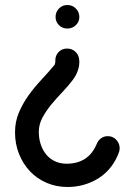

<svg xmlns="http://www.w3.org/2000/svg" viewBox="-20 -748 539 767"><path d="M202 -680Q202 -700 215.5 -714Q229 -728 249 -728Q269 -728 283 -714Q297 -700 297 -680Q297 -661 283 -647.5Q269 -634 249 -634Q229 -634 215.5 -647.5Q202 -661 202 -680ZM201 -507Q201 -526 214 -540Q227 -554 248 -554Q267 -554 280.5 -542Q294 -530 296 -512L297 -502Q297 -482 290 -463.5Q283 -445 271 -429Q253 -405 229.5 -380.5Q206 -356 185 -330.5Q164 -305 149.5 -278Q135 -251 135 -221Q135 -195 142.5 -172Q150 -149 164 -131.5Q178 -114 199 -104Q220 -94 246 -94Q333 -94 366 -172Q372 -187 383.5 -195.5Q395 -204 410 -204Q414 -204 418 -203.5Q422 -203 425 -202Q440 -197 449 -184Q458 -171 458 -156Q458 -150 456 -142Q444 -108 423.5 -81.5Q403 -55 376 -37.5Q349 -20 317 -10.5Q285 -1 250 -1Q205 -1 166.5 -17.5Q128 -34 100 -63.5Q72 -93 56 -133Q40 -173 40 -219Q40 -262 55.5 -298.5Q71 -335 94 -367Q117 -399 145 -429Q173 -459 198 -489Q201 -495 201 -503Z"/></svg>

Font: VDS
Style: Regular
Weight: 400
Designer: artmaker
Foundry: artmaker
Version: Version 1.000 2009 initial release